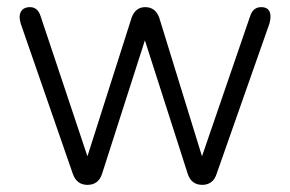

<svg xmlns="http://www.w3.org/2000/svg" viewBox="-20 -512 812 538"><path d="M184 -25 38 -446Q35 -457 35 -464Q35 -477 42.5 -484.5Q50 -492 64 -492Q86 -492 94 -466L225 -74L349 -463Q360 -492 387 -492Q415 -492 426 -463L546 -74L681 -467Q689 -492 712 -492Q738 -492 738 -465Q738 -457 735 -446L587 -25Q582 -9 571.5 -1.5Q561 6 547 6Q516 6 506 -25L386 -399L266 -25Q256 6 225 6Q195 6 184 -25Z"/></svg>

Font: SN Pro Light
Style: Regular
Weight: 300
Designer: Tobias Whetton
Foundry: Supernotes
Version: Version 1.002